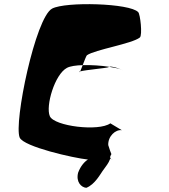

<svg xmlns="http://www.w3.org/2000/svg" viewBox="-20 -725 808 917"><path d="M74 -68C93 -24 332 30 400 37C385 46 365 67 353 100C342 144 368 170 392 172C433 157 462 102 469 93C488 66 498 56 506 34C508 34 510 35 511 35C506 32 503 25 512 11C510 6 502 -14 497 -32C495 -74 532 -108 562 -103L507 -136C452 -96 239 -122 218 -170C197 -218 241 -370 300 -401C315 -409 343 -413 375 -414C383 -435 392 -458 395 -461C433 -488 611 -516 648 -546C661 -557 650 -658 640 -667C601 -710 293 -718 229 -684C149 -642 45 -138 74 -68ZM358 -381C359 -380 362 -381 363 -384C360 -383 357 -382 358 -381ZM363 -384C386 -391 492 -400 498 -404C499 -405 500 -406 501 -406C463 -412 415 -415 375 -414C370 -402 366 -390 363 -384ZM501 -406C525 -402 547 -398 559 -393C545 -399 515 -410 501 -406ZM559 -393C561 -392 563 -392 564 -391C562 -392 561 -392 559 -393ZM564 -391C565 -391 566 -390 566 -390C566 -390 567 -390 564 -391ZM511 35C521 37 516 38 511 35Z"/></svg>

Font: Ampere
Style: Ita
Weight: 400
Version: Version 1